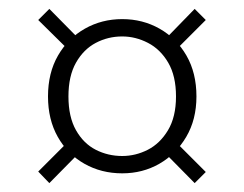

<svg xmlns="http://www.w3.org/2000/svg" viewBox="-20 -514 549 432"><path d="M255 -124Q208 -124 170 -145.5Q132 -167 110 -206Q88 -245 88 -297Q88 -350 110.5 -389Q133 -428 171 -449.5Q209 -471 255 -471Q301 -471 339 -449.5Q377 -428 399.5 -389Q422 -350 422 -297Q422 -245 399 -206Q376 -167 338.5 -145.5Q301 -124 255 -124ZM91 -102 66 -128 141 -203 162 -174ZM418 -102 348 -173 369 -201 443 -127ZM255 -163Q285 -163 312.5 -177Q340 -191 358 -221Q376 -251 376 -297Q376 -343 358.5 -373Q341 -403 313 -417.5Q285 -432 255 -432Q223 -432 195.5 -417.5Q168 -403 151 -373Q134 -343 134 -297Q134 -251 151 -221Q168 -191 195.5 -177Q223 -163 255 -163ZM142 -394 66 -469 91 -494 162 -422ZM367 -393 347 -421 418 -494 443 -469Z"/></svg>

Font: DM Sans 17pt ExtraLight
Style: Regular
Weight: 250
Version: Version 4.004;gftools[0.9.30]